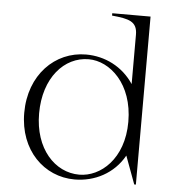

<svg xmlns="http://www.w3.org/2000/svg" viewBox="-52 -749 757 814"><g transform="rotate(5 327.0 -342.0)"><path d="M295 16C380 16 461 -25 505 -104L549 15H556V-700H393V-690C465 -683 501 -675 501 -618V-408C454 -479 378 -516 298 -516C166 -516 58 -409 58 -247C58 -88 165 16 295 16ZM313 -6C209 -6 121 -100 121 -250C121 -402 207 -497 311 -497C401 -497 501 -409 501 -247C501 -89 403 -6 313 -6Z"/></g></svg>

Font: Sprat Light
Style: Regular
Weight: 300
Designer: Ethan Nakache
Foundry: Collletttivo
Version: Version 2.000;Glyphs 3.2 (3217)